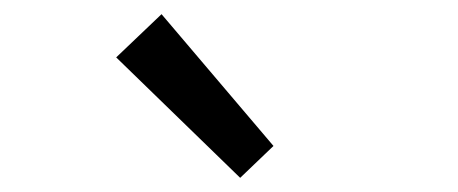

<svg xmlns="http://www.w3.org/2000/svg" viewBox="-20 -892 646 271"><path d="M144 -811 208 -872 366 -686 319 -641Z"/></svg>

Font: Kinto Sans
Style: Regular
Weight: 400
Designer: Authors: Ryoko NISHIZUKA  (kana & ideographs); Paul D. Hunt (Latin, Greek & Cyrillic); Wenlong ZHANG  (bopomofo); Sandol
Foundry: Adobe Systems Incorporated, ookami Inc.
Version: Version 0.001